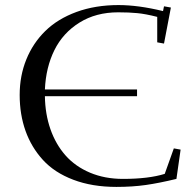

<svg xmlns="http://www.w3.org/2000/svg" viewBox="-20 -732 776 762"><path d="M58.1 -355Q58.1 -431.2 84.5 -496.1Q110.8 -561 159.9 -609.1Q209 -657.2 283.7 -684.6Q358.4 -711.9 450.2 -711.9Q529.3 -711.9 627 -688L630.9 -707L658.2 -702.1L630.9 -559.1L604 -564V-665Q557.6 -676.8 524.9 -679.9Q492.2 -683.1 449.2 -683.1Q360.8 -683.1 295.4 -642.3Q230 -601.6 196 -533.2Q162.1 -464.8 158.2 -377H523.9V-350.1H158.2Q159.2 -279.3 180.2 -219.2Q201.2 -159.2 240 -115.2Q278.8 -71.3 337.4 -46.6Q396 -22 467.8 -22Q569.8 -22 633.8 -42L669.9 -143.1L696.8 -138.2L680.2 -22Q611.8 -5.4 558.6 2.2Q505.4 9.8 441.9 9.8Q345.7 9.8 271 -18.6Q196.3 -46.9 150.4 -97.2Q104.5 -147.5 81.3 -212.6Q58.1 -277.8 58.1 -355Z"/></svg>

Font: Dehuti Alt
Style: Bold
Weight: 700
Version: Version 1.2